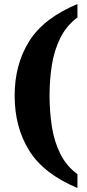

<svg xmlns="http://www.w3.org/2000/svg" viewBox="-20 -795 436 957"><path d="M366 142Q198 72 125.5 -44.5Q53 -161 53 -318Q53 -474 125.5 -589.5Q198 -705 366 -775V-708Q311 -667 280.5 -605.5Q250 -544 238.5 -470.5Q227 -397 227 -318Q227 -239 238.5 -164.5Q250 -90 280.5 -28.5Q311 33 366 73Z"/></svg>

Font: Noto Serif Myanmar SemiCondensed ExtraBold
Style: Regular
Weight: 800
Width: 4
Designer: Ben Mitchell and the Monotype Design Team
Foundry: Monotype Imaging Inc.
Version: Version 2.106; ttfautohint (v1.8.4.7-5d5b)